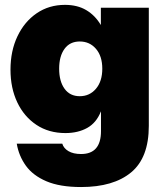

<svg xmlns="http://www.w3.org/2000/svg" viewBox="-20 -547 665 778"><path d="M308.6 210.9Q222.7 210.9 168 187.5Q113.3 164.1 84.7 124.3Q56.2 84.5 47.9 35.2H232.4Q237.8 53.7 257.3 65.4Q276.9 77.1 308.6 77.1Q389.2 77.1 389.2 -15.6V-95.2H388.7Q370.6 -49.3 333.3 -28.6Q295.9 -7.8 245.1 -7.8Q177.7 -7.8 127.7 -41Q77.6 -74.2 50 -132.3Q22.5 -190.4 22.5 -264.6Q22.5 -340.8 50.8 -400.1Q79.1 -459.5 128.9 -493.4Q178.7 -527.3 243.2 -527.3Q293.5 -527.3 329.3 -506.1Q365.2 -484.9 388.2 -446.3H388.7V-515.6H583V-37.1Q583 92.3 511.2 151.6Q439.5 210.9 308.6 210.9ZM303.2 -157.2Q343.3 -157.2 368.9 -187.5Q394.5 -217.8 394.5 -268.6Q394.5 -319.3 368.9 -349.1Q343.3 -378.9 303.2 -378.9Q263.2 -378.9 241.5 -349.1Q219.7 -319.3 219.7 -268.6Q219.7 -217.8 241.5 -187.5Q263.2 -157.2 303.2 -157.2Z"/></svg>

Font: Inter Display Black
Style: Regular
Weight: 900
Designer: Rasmus Andersson
Foundry: rsms
Version: Version 4.000;git-a52131595